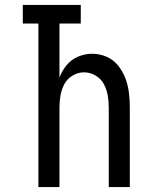

<svg xmlns="http://www.w3.org/2000/svg" viewBox="-20 -755 616 775"><path d="M135 0H220V-320Q220 -345 224 -369Q228 -393 239.5 -415Q251 -437 273 -450Q295 -463 319 -463Q344 -463 366 -450Q388 -437 399.5 -415Q411 -393 415 -369Q419 -345 419 -320V0H504V-320Q504 -350 500.5 -380Q497 -410 486.5 -438Q476 -466 457 -490Q438 -514 410 -526Q382 -538 352 -538Q323 -538 295.5 -526.5Q268 -515 249 -492Q230 -469 220 -442V-660H306V-735H72V-660H135Z"/></svg>

Font: Iosevka Sparkle
Style: Regular
Weight: 400
Designer: Belleve Invis
Foundry: Belleve Invis
Version: Version 4.5.0; ttfautohint (v1.8.3)